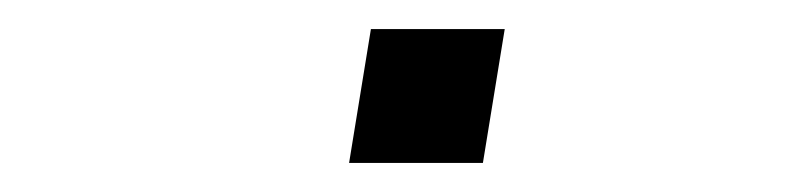

<svg xmlns="http://www.w3.org/2000/svg" viewBox="-20 -450 540 132"><path d="M312 -338H220L235 -430H327Z"/></svg>

Font: Inria Sans
Style: Italic
Weight: 400
Italic angle: -10°
Designer: Black Foundry Team
Foundry: Black Foundry
Version: Version 1.2; ttfautohint (v1.8.3)